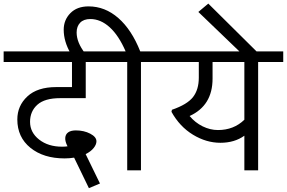

<svg xmlns="http://www.w3.org/2000/svg" viewBox="-35 -926 1560 1044"><path d="M316 -64.7Q201.7 -64.7 130.4 -122.3Q59.2 -180 59.2 -276.5Q59.2 -350.9 113.8 -401.7Q168.4 -452.5 270.5 -452.5H356.4V-589H-15.2V-646.6H567.7V-589H431.2V-392.3H292.2Q208.3 -392.3 168.4 -356.7Q128.4 -321 128.4 -263.4Q128.4 -205.8 177.7 -167.1Q227 -128.4 302.3 -128.4Q320 -128.4 332.2 -130.4Q318.5 -156.7 319.8 -176.2Q321 -195.7 335.7 -206.3Q350.4 -216.9 377.7 -216.9Q421.6 -216.9 455.5 -199.2Q489.4 -181.5 489.4 -157.7Q489.4 -140 474.2 -121.1Q459 -102.1 430.7 -88L508.6 71.8L448.4 97.1L368 -68.8Q342.8 -64.7 316 -64.7Z M656.7 0V-589H537.4V-646.6H648.1Q610.7 -733.1 561.4 -777.8Q512.1 -822.5 456 -822.5Q420.1 -822.5 400.9 -802.6Q381.7 -782.6 381.7 -749.2Q381.7 -695.1 427.7 -636H348.8Q311.4 -700.7 311.4 -764.4Q311.4 -817.5 347.6 -854.4Q383.7 -891.3 446.4 -891.3Q535.9 -891.3 608.4 -827.9Q681 -764.4 727.5 -646.6H868V-589H731.5V0Z M1293.7 0V-188.1Q1240.1 -149.6 1163.3 -149.6Q1086.5 -149.6 1014.2 -193.6Q941.9 -237.6 897.4 -318L899.9 -329.1Q983.3 -357.9 1014.7 -398.4Q1046 -438.8 1046 -504V-589H837.7V-646.6H1505.1V-589H1368.6V0ZM1150.2 -218.9Q1236.1 -218.9 1293.7 -275V-589H1120.8V-498.5Q1120.8 -351.9 996 -295.2Q1025.8 -259.4 1066.7 -239.1Q1107.7 -218.9 1150.2 -218.9Z M1377.7 -628.9H1285.1L1043.5 -861L1097.6 -906.5Z"/></svg>

Font: KhulaRegular
Style: Regular
Weight: 400
Designer: Erin McLaughlin, Steve Matteson
Version: Version 1.001;PS 1.0;hotconv 1.0.72;makeotf.lib2.5.5900; ttf